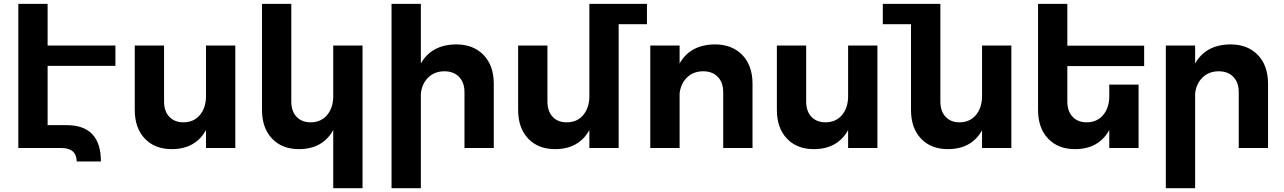

<svg xmlns="http://www.w3.org/2000/svg" viewBox="-20 -777 6741 1008"><path d="M585.9 -431.2H230V-120.1H329.1Q509.8 -120.1 509.8 70.8H382.8Q381.3 0 301.8 0H76.2V-756.8H230V-538.1H585.9Z M1061.5 -538.1H1215.3V0H1061.5V-94.2Q1005.9 5.9 881.3 5.9Q792.5 5.9 740 -49.6Q687.5 -105 687.5 -200.2V-538.1H841.3V-244.1Q841.3 -193.4 868.7 -164.1Q896 -134.8 943.4 -134.8Q998 -135.3 1029.8 -173.6Q1061.5 -211.9 1061.5 -272Z M1729.5 -538.1H1883.3V210.9H1729.5V-94.2Q1673.8 5.9 1549.3 5.9Q1460.4 5.9 1408 -49.6Q1355.5 -105 1355.5 -200.2V-756.8H1509.3V-244.1Q1509.3 -193.4 1536.6 -164.1Q1564 -134.8 1611.3 -134.8Q1666 -135.3 1697.8 -173.6Q1729.5 -211.9 1729.5 -272Z M2374.5 -543.9Q2465.3 -543.9 2518.8 -488.3Q2572.3 -432.6 2572.3 -337.9V0H2418.5V-293Q2418.5 -343.8 2390.1 -373.3Q2361.8 -402.8 2312.5 -402.8Q2260.7 -402.3 2227.8 -369.6Q2194.8 -336.9 2189.5 -285.2V210.9H2035.6V-756.8H2189.5V-443.8Q2245.6 -542.5 2374.5 -543.9Z M3376.5 -756.8V-649.9H3228V0H3074.2V-94.2Q3018.6 5.9 2894 5.9Q2805.2 5.9 2752.7 -49.6Q2700.2 -105 2700.2 -200.2V-538.1H2854V-244.1Q2854 -193.4 2881.3 -163.8Q2908.7 -134.3 2956.1 -134.8Q3010.7 -135.3 3042.5 -173.6Q3074.2 -211.9 3074.2 -272V-756.8Z M3732.9 -543.9Q3823.7 -543.9 3877.2 -488.3Q3930.7 -432.6 3930.7 -337.9V0H3776.9V-293Q3776.9 -343.8 3748.5 -373.3Q3720.2 -402.8 3670.9 -402.8Q3619.1 -402.3 3586.2 -369.6Q3553.2 -336.9 3547.9 -285.2V0H3394V-538.1H3547.9V-443.8Q3604 -542.5 3732.9 -543.9Z M4432.6 -538.1H4586.4V0H4432.6V-94.2Q4377 5.9 4252.4 5.9Q4163.6 5.9 4111.1 -49.6Q4058.6 -105 4058.6 -200.2V-538.1H4212.4V-244.1Q4212.4 -193.4 4239.7 -164.1Q4267.1 -134.8 4314.5 -134.8Q4369.1 -135.3 4400.9 -173.6Q4432.6 -211.9 4432.6 -272Z M5135.7 -538.1H5289.6V0H5135.7V-92.8Q5080.1 5.9 4956.5 5.9Q4867.2 5.9 4814.9 -49.6Q4762.7 -105 4762.7 -200.2V-649.9H4614.7V-756.8H4917V-244.1Q4917 -193.4 4944.1 -164.1Q4971.2 -134.8 5017.6 -134.8Q5072.3 -135.3 5104 -173.6Q5135.7 -211.9 5135.7 -272Z M5986.8 -430.2H5583.5V-244.1Q5583.5 -193.4 5610.8 -164.1Q5638.2 -134.8 5685.5 -134.8Q5740.2 -135.3 5772 -173.6Q5803.7 -211.9 5803.7 -272V-333H5957.5V0H5803.7V-94.2Q5748 5.9 5623.5 5.9Q5534.7 5.9 5482.2 -49.6Q5429.7 -105 5429.7 -200.2V-756.8H5583.5V-537.1H5986.8Z M6439.5 -543.9Q6530.3 -543.9 6583.7 -488.3Q6637.2 -432.6 6637.2 -337.9V0H6483.4V-293Q6483.4 -343.8 6455.1 -373.3Q6426.8 -402.8 6377.4 -402.8Q6325.7 -402.3 6292.7 -369.6Q6259.8 -336.9 6254.4 -285.2V210.9H6100.6V-538.1H6254.4V-443.8Q6310.5 -542.5 6439.5 -543.9Z"/></svg>

Font: Montserrat arm SemiBold
Style: Regular
Weight: 600
Designer: Julieta Ulanovsky
Foundry: Julieta Ulanovsky
Version: Version 6.000;PS 006.000;hotconv 1.0.88;makeotf.lib2.5.64775